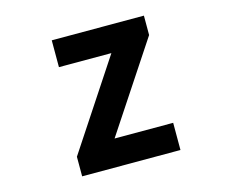

<svg xmlns="http://www.w3.org/2000/svg" viewBox="-104 -885 1207 1026"><g transform="rotate(-15 500.0 -372.0)"><path d="M229.5 0V-108.4L550.8 -595.7H260.7V-744.1H770.5V-636.7L449.2 -150.4H773.4V0Z"/></g></svg>

Font: Gen Shin Gothic Monospace Heavy
Style: Bold
Weight: 800
Designer: [Source Han Sans]
Ryoko NISHIZUKA  (kana & ideographs); Paul D. Hunt (Latin, Greek & Cyrillic); Wenlong ZHANG  (bopomofo
Version: Version 1.002.20150607